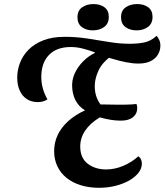

<svg xmlns="http://www.w3.org/2000/svg" viewBox="-20 -880 790 922"><path d="M455.7 21.8Q407.7 21.8 367.7 9.4Q327.7 -3 299.3 -26Q271 -49 255.5 -81.5Q240 -114 240 -154.2Q240 -195.3 256.7 -231.1Q273.3 -266.8 306.4 -297.2Q339.5 -327.7 388.3 -350.2Q357.5 -368.5 341.6 -400.3Q325.7 -432.2 326.3 -474.3Q327.2 -507.7 345.1 -540.1Q363 -572.5 392.9 -598.1Q422.8 -623.7 457.8 -634L521.2 -616Q472.2 -582 454.1 -543.5Q436 -505 435.2 -471.3Q434.3 -444.5 441.2 -421.2Q448.2 -398 462.7 -378.2Q471 -378.2 486.7 -378.2Q502.3 -378.2 519.8 -377.7Q537.2 -377.2 549.2 -377.2Q563.3 -377.2 588.8 -377.6Q614.2 -378 635.3 -380.7Q637.2 -376.2 638.1 -371.3Q639 -366.5 639 -360.7Q639 -333.7 618.7 -317.2Q598.3 -300.7 561 -300.7Q537 -300.7 514.2 -304.2Q491.3 -307.7 459 -316.3Q411.8 -287.3 388.6 -252.2Q365.3 -217.2 365.3 -176.3Q365.3 -121.2 401.3 -93.8Q437.3 -66.3 489.2 -66.3Q531.7 -66.3 572.8 -84Q613.8 -101.7 644 -129.3Q652.7 -124 656.9 -114.7Q661.2 -105.3 661.2 -94.2Q661.2 -70.5 644.7 -49.8Q628.2 -29 599.5 -12.8Q570.8 3.3 533.8 12.6Q496.8 21.8 455.7 21.8ZM161.2 -389.7Q130.5 -389.7 108.4 -404.4Q86.3 -419.2 74.5 -445.6Q62.7 -472 62.7 -506.7Q62.7 -542.5 75.8 -577.7Q89 -612.8 116.9 -641.2Q144.8 -669.5 188 -686.3Q231.2 -703.2 290.3 -703.2Q345.8 -703.2 399.1 -695.1Q452.3 -687 503.2 -678.4Q554.2 -669.8 601.8 -669.8Q640.7 -669.8 672.2 -676Q703.8 -682.2 732.2 -708Q740.5 -698.7 745.7 -685.6Q750.8 -672.5 750 -659Q750 -638.7 739.3 -619.4Q728.7 -600.2 705.5 -587.5Q682.3 -574.8 644.8 -574.8Q617.8 -574.8 585.5 -581.1Q553.2 -587.3 515.9 -598.7Q478.7 -610 435.8 -625.3L434.3 -629Q404.5 -640 376.1 -647.1Q347.7 -654.2 319.8 -654.2Q252.3 -654.2 215.3 -616.2Q178.3 -578.3 178.3 -510Q178.3 -481.8 185.8 -455Q193.3 -428.2 207.8 -403Q198.5 -396.5 187.1 -393.1Q175.7 -389.7 161.2 -389.7ZM635.8 -734.2Q603.8 -734.2 582.5 -750Q561.2 -765.8 561.2 -797Q561.2 -829.5 583.7 -845Q606.2 -860.5 639 -860.5Q671 -860.5 691.8 -845Q712.5 -829.5 712.5 -799Q712.5 -766.7 690.2 -750.4Q667.8 -734.2 635.8 -734.2ZM425.2 -734.2Q394 -734.2 373 -750Q352 -765.8 352 -797Q352 -829.5 374.6 -845Q397.2 -860.5 428.3 -860.5Q461.2 -860.5 481.8 -845Q502.5 -829.5 502.5 -799Q502.5 -766.7 480.2 -750.4Q458 -734.2 425.2 -734.2Z"/></svg>

Font: Sansita Swashed Light
Style: Regular
Weight: 300
Designer: Pablo Cosgaya
Foundry: Omnibus-Type
Version: Version 1.003